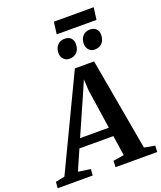

<svg xmlns="http://www.w3.org/2000/svg" viewBox="-265 -1222 1127 1342"><g transform="rotate(-20 298.5 -551.5)"><path d="M-73 0 -69 -46.5 -1 -60 326.5 -746H469.5L591 -61L670 -46.5L667.5 0H357.5L359.5 -46.5L440 -60L417.5 -209.5H165L99.5 -60L191 -46.5L187.5 0ZM194 -275.5H408L364 -569.5L359.5 -652.5L325.5 -573.5ZM314 -822Q288 -822 271.2 -840.8Q254.5 -859.5 255 -887Q256 -923 276.2 -944.2Q296.5 -965.5 329.5 -965.5Q360.5 -965.5 376.5 -947.8Q392.5 -930 392 -903.5Q391.5 -867 371.8 -844.5Q352 -822 314 -822ZM502 -822Q476.5 -822 459.8 -840.8Q443 -859.5 443.5 -887Q444.5 -923 464.5 -944.2Q484.5 -965.5 517.5 -965.5Q548 -965.5 564.2 -947.8Q580.5 -930 579.5 -903.5Q579 -867 559.2 -844.5Q539.5 -822 502 -822ZM300.5 -1103H596.5L584.5 -1013H288.5Z"/></g></svg>

Font: Merriweather
Style: Bold Italic
Weight: 700
Italic angle: -7.8°
Version: Version 2.101